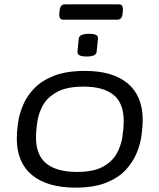

<svg xmlns="http://www.w3.org/2000/svg" viewBox="-20 -854 731 880"><path d="M326 6Q197 6 127 -51.5Q57 -109 57 -219Q57 -250 62.5 -290Q68 -330 85.5 -372Q103 -414 137.5 -449.5Q172 -485 228.5 -507Q285 -529 370 -529Q497 -529 565.5 -471.5Q634 -414 634 -304Q634 -273 628.5 -232.5Q623 -192 605.5 -150.5Q588 -109 554.5 -73.5Q521 -38 465 -16Q409 6 326 6ZM333 -66Q408 -66 451 -89.5Q494 -113 514.5 -149.5Q535 -186 541 -226.5Q547 -267 547 -300Q547 -381 500.5 -419Q454 -457 363 -457Q287 -457 242.5 -433Q198 -409 177.5 -372.5Q157 -336 151 -296Q145 -256 145 -223Q145 -143 192.5 -104.5Q240 -66 333 -66ZM377 -595Q353 -595 343.5 -601Q334 -607 335 -617L341 -677Q343 -699 388 -699Q412 -699 421 -693.5Q430 -688 429 -677L423 -617Q421 -595 377 -595ZM269 -764Q249 -764 252 -794L253 -804Q255 -821 261 -827.5Q267 -834 276 -834H526Q546 -834 543 -804L542 -794Q541 -777 534.5 -770.5Q528 -764 519 -764Z"/></svg>

Font: Asap Expanded Expanded Regular
Style: Italic
Weight: 400
Width: 7
Italic angle: -6°
Designer: Pablo Cosgaya
Foundry: Omnibus-Type
Version: Version 3.001; ttfautohint (v1.8.4.7-5d5b)